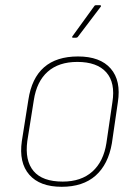

<svg xmlns="http://www.w3.org/2000/svg" viewBox="-20 -707 520 738"><path d="M217 11Q133 11 92.5 -35.5Q52 -82 64 -165L89 -323Q114 -490 280 -490Q365 -490 405.5 -443.5Q446 -397 433 -314L410 -156Q396 -75 347.5 -32Q299 11 217 11ZM221 -9Q292 -9 335 -47.5Q378 -86 389 -157L412 -314Q424 -389 388.5 -429Q353 -469 277 -469Q206 -469 163.5 -431.5Q121 -394 110 -322L85 -165Q75 -90 109 -49.5Q143 -9 221 -9ZM260 -562Q258 -562 257.5 -563.5Q257 -565 258 -567L342 -683Q344 -687 348 -687H365Q367 -687 368 -685Q369 -683 367 -681L279 -565Q277 -562 272 -562Z"/></svg>

Font: Sofia Sans Semi Condensed Thin
Style: Italic
Weight: 250
Italic angle: -9°
Version: Version 4.100